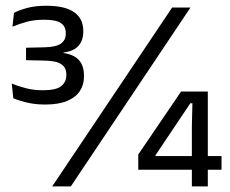

<svg xmlns="http://www.w3.org/2000/svg" viewBox="-20 -666 820 686"><path d="M141 -292.5Q104.5 -292.5 74.5 -300Q44.5 -307.5 27.5 -315L22 -367.5Q43 -358.5 71.8 -351Q100.5 -343.5 133 -343.5Q181 -343.5 199 -358.5Q217 -373.5 217 -397V-400Q217 -412 212.8 -421Q208.5 -430 199.5 -436.2Q190.5 -442.5 175.8 -445.8Q161 -449 139.5 -449.5L73 -451V-495.5L139 -497Q180 -498 197.5 -510.2Q215 -522.5 215 -545V-548.5Q215 -571 198 -583.2Q181 -595.5 137 -595.5Q101.5 -595.5 73.2 -587.5Q45 -579.5 24.5 -570.5L30 -620Q48.5 -630 77.8 -637.8Q107 -645.5 145 -645.5Q212 -645.5 244.8 -622.5Q277.5 -599.5 277.5 -556V-552Q277.5 -522.5 260.8 -502.8Q244 -483 207 -478.5L206.5 -472L205 -477Q244 -471.5 262 -451.2Q280 -431 280 -396.5V-391.5Q280 -363.5 265.5 -341Q251 -318.5 220.2 -305.5Q189.5 -292.5 141 -292.5ZM166.5 0 595 -639H660.5L233 0ZM665.5 0V-214.5L667.5 -297H660L536 -112V-91L508 -108.5H771.5V-59.5H474V-114L627 -339H722.5V0Z"/></svg>

Font: Anek Telugu
Style: Regular
Weight: 400
Designer: Omkar Bhoir (Telugu), Yesha Goshar (Latin)
Foundry: Ek Type
Version: Version 1.003